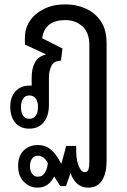

<svg xmlns="http://www.w3.org/2000/svg" viewBox="-20 -582 581 879"><path d="M151 277Q116 277 89.5 250.5Q63 224 63 178Q63 131 89 106.5Q115 82 152 82Q189 82 213.5 103.5Q238 125 255 158L261 168L283 86H329Q327 144 339 175Q351 206 368 206Q381 206 385 193.5Q389 181 389 164V-375Q389 -434 357 -462Q325 -490 279 -490Q185 -490 173 -407L266 -360L259 -304Q227 -304 215.5 -280.5Q204 -257 204 -227V-103Q204 -51 180 -22Q156 7 114 7Q73 7 50 -20Q27 -47 27 -93Q27 -138 51 -164Q75 -190 114 -190Q120 -190 125 -190V-227Q125 -268 139.5 -295.5Q154 -323 189 -332V-334L94 -378V-410Q94 -452 116.5 -486Q139 -520 181 -541Q223 -562 280 -562Q329 -562 372 -543Q415 -524 441.5 -485Q468 -446 468 -384V154Q468 210 447.5 243.5Q427 277 383 277Q353 277 332.5 258Q312 239 303 210L282 270H256L228 226Q217 249 198 263Q179 277 151 277ZM114 -38Q134 -38 144 -53Q154 -68 154 -92Q154 -116 144 -130.5Q134 -145 114 -145Q95 -145 85.5 -130Q76 -115 76 -92Q76 -68 85.5 -53Q95 -38 114 -38ZM153 227Q175 227 186 207.5Q197 188 199 165Q190 147 178 139Q166 131 154 131Q135 131 126 145.5Q117 160 117 178Q117 199 126.5 213Q136 227 153 227Z"/></svg>

Font: Noto Sans Thai Looped Condensed
Style: Regular
Weight: 400
Width: 3
Designer: Sasikarn Vongin, Ben Mitchell
Foundry: The Fontpad Ltd
Version: Version 1.001; ttfautohint (v1.8.4.7-5d5b)